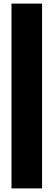

<svg xmlns="http://www.w3.org/2000/svg" viewBox="-20 -828 298 1068"><path d="M44 220V-808H214V220Z"/></svg>

Font: Encode Sans Cnd Black
Style: Regular
Weight: 900
Width: 3
Designer: Multiple Designers
Foundry: Impallari Type
Version: Version 3.002; ttfautohint (v1.8.3) -l 8 -r 50 -G 200 -x 14 